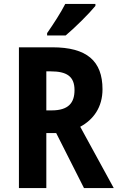

<svg xmlns="http://www.w3.org/2000/svg" viewBox="-20 -1047 600 974"><path d="M464 -1017V-1027H311C288 -982 253 -928 219 -879V-867H313C361 -907 434 -980 464 -1017ZM246 -807H76V-93H215V-372H265L406 -93H557L387 -404C454 -440 500 -503 500 -594C500 -738 420 -807 246 -807ZM237 -685C318 -685 358 -660 358 -590C358 -525 327 -487 242 -487H215V-685Z"/></svg>

Font: Noto Sans Kannada UI Condensed
Style: Bold
Weight: 700
Width: 3
Designer: Jelle Bosma - Monotype Design Team
Foundry: Monotype Imaging Inc.
Version: Version 2.005